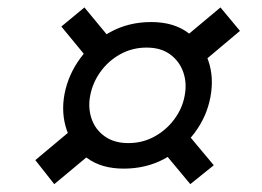

<svg xmlns="http://www.w3.org/2000/svg" viewBox="-20 -602 690 506"><path d="M306 -157.6Q247.1 -157.6 209.1 -185.8Q171.1 -214.1 155.9 -259.1Q140.6 -304 150.1 -354.6Q160.1 -405.6 191.6 -448.5Q223.2 -491.5 271.1 -517.7Q319.1 -543.9 378.5 -543.9Q437.9 -543.9 475.9 -515.4Q513.9 -486.9 529.1 -442Q544.4 -397 534.4 -345.5Q524.9 -294.9 493.1 -252.2Q461.3 -209.5 413.4 -183.5Q365.4 -157.6 306 -157.6ZM123 -116.7 73.1 -180 184.1 -272.9 230.4 -206.1ZM318 -224.9Q356 -224.9 387.2 -242.2Q418.5 -259.4 439.5 -287.9Q460.6 -316.4 466.6 -349.5Q473.1 -382.5 463.1 -411.5Q453 -440.6 428.5 -458.6Q404 -476.6 366.5 -476.6Q328.6 -476.6 297 -459.1Q265.5 -441.6 245 -413.1Q224.4 -384.6 217.9 -351.1Q211.4 -318.5 221.2 -289.5Q231 -260.4 256 -242.7Q281 -224.9 318 -224.9ZM218.2 -439.1 141.7 -532.1 202.5 -582.4 281 -487.4ZM481.5 -116.7 405 -208.7 464.4 -261 543.4 -166.5ZM498.9 -425.1 448.6 -488.4 561 -582.4 612.4 -520.6Z"/></svg>

Font: REM Medium
Style: Italic
Weight: 500
Italic angle: -11°
Designer: Octavio Pardo
Foundry: Ashler Design
Version: Version 1.005;gftools[0.9.28]